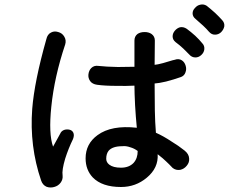

<svg xmlns="http://www.w3.org/2000/svg" viewBox="-20 -862 1040 864"><path d="M599.6 -182.6Q599.6 -149.4 581.1 -128.9Q560.5 -107.4 524.4 -107.4Q489.3 -107.4 471.7 -121.1Q458 -131.8 458 -147.5Q458 -169.9 468.8 -183.6Q486.3 -204.1 531.2 -204.1Q546.9 -206.1 566.4 -199.2Q584 -194.3 599.6 -182.6ZM585 -679.7V-561.5H581.1Q540 -560.5 510.7 -560.5Q458 -561.5 422.9 -565.4Q403.3 -568.4 390.6 -555.7Q379.9 -544.9 377.9 -527.3Q376 -510.7 385.7 -497.1Q395.5 -483.4 417 -480.5Q451.2 -475.6 506.8 -475.6Q546.9 -474.6 585 -476.6Q585 -446.3 587.9 -387.7Q590.8 -336.9 595.7 -287.1Q481.4 -299.8 418.9 -253.9Q365.2 -214.8 365.2 -149.4Q365.2 -97.7 397.5 -63.5Q439.5 -20.5 524.4 -20.5Q590.8 -20.5 640.6 -62.5Q693.4 -106.4 689.5 -168Q715.8 -147.5 727.5 -135.7Q740.2 -124 756.8 -106.4Q771.5 -94.7 791 -97.7Q808.6 -101.6 820.3 -116.2Q833 -130.9 831.1 -149.4Q830.1 -168.9 810.5 -184.6Q782.2 -207 752.9 -224.6Q714.8 -250 681.6 -264.6Q677.7 -312.5 676.8 -364.3Q675.8 -408.2 675.8 -486.3Q694.3 -487.3 727.5 -495.1Q761.7 -503.9 794.9 -515.6Q809.6 -521.5 814.5 -536.1Q820.3 -550.8 815.4 -566.4Q810.5 -583 797.9 -590.8Q784.2 -599.6 765.6 -592.8L756.8 -590.8Q728.5 -582 713.9 -578.1Q688.5 -571.3 675.8 -570.3L676.8 -679.7Q676.8 -698.2 662.1 -709Q649.4 -717.8 630.9 -717.8Q611.3 -717.8 598.6 -709Q585 -698.2 585 -679.7ZM188.5 -685.5Q134.8 -496.1 125 -372.1Q112.3 -204.1 165 -49.8Q171.9 -29.3 189.5 -21.5Q206.1 -15.6 223.6 -20.5Q242.2 -25.4 252.9 -40Q263.7 -54.7 261.7 -72.3Q257.8 -95.7 273.4 -148.4Q288.1 -194.3 308.6 -236.3Q315.4 -253.9 309.6 -265.6Q304.7 -275.4 293 -278.3Q280.3 -281.2 268.6 -277.3Q255.9 -272.5 251 -260.7Q245.1 -249 239.3 -239.3Q232.4 -226.6 218.8 -202.1Q198.2 -259.8 210.9 -381.8Q224.6 -516.6 273.4 -662.1Q279.3 -681.6 268.6 -698.2Q259.8 -712.9 242.2 -717.8Q224.6 -723.6 210 -715.8Q193.4 -708 188.5 -685.5ZM910.2 -835.9Q896.5 -844.7 880.9 -840.8Q867.2 -837.9 857.4 -826.2Q846.7 -815.4 846.7 -801.8Q846.7 -787.1 860.4 -776.4Q881.8 -757.8 894.5 -746.1Q910.2 -731.4 919.9 -719.7Q932.6 -705.1 948.2 -706.1Q962.9 -706.1 974.6 -716.8Q986.3 -728.5 989.3 -743.2Q991.2 -758.8 980.5 -770.5Q966.8 -786.1 948.2 -803.7Q928.7 -821.3 910.2 -835.9ZM820.3 -732.4Q805.7 -742.2 790 -739.3Q776.4 -735.4 766.6 -723.6Q756.8 -711.9 756.8 -698.2Q756.8 -683.6 769.5 -672.9Q788.1 -659.2 804.7 -643.6Q817.4 -631.8 831.1 -617.2Q842.8 -603.5 859.4 -603.5Q874 -603.5 885.7 -614.3Q897.5 -625 899.4 -639.6Q901.4 -656.2 889.6 -668Q877 -683.6 858.4 -701.2Q838.9 -718.8 820.3 -732.4Z"/></svg>

Font: Gungsuh
Style: Regular
Weight: 400
Version: Version 2.21